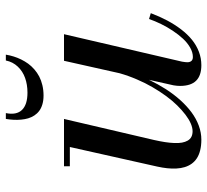

<svg xmlns="http://www.w3.org/2000/svg" viewBox="-46 -653 709 657"><g transform="rotate(-90 308.5 -324.5)"><path d="M250 -659Q242.6 -622.6 260.8 -603.8Q279 -585 320 -585Q347.5 -585 370.2 -593.1Q393 -601.2 409.1 -618.2Q425.1 -635.1 430 -659H450Q447.8 -645.5 443.8 -632.6Q439.9 -619.8 433.6 -606.8Q427.2 -593.8 419.1 -582.6Q410.9 -571.4 399.7 -561.6Q388.5 -551.8 375.4 -544.9Q362.2 -538 345.5 -534Q328.8 -530 310 -530Q293.2 -530 279.9 -534Q266.5 -538 257.4 -544.9Q248.2 -551.8 241.8 -561.6Q235.4 -571.5 232.1 -582.6Q228.8 -593.8 227.6 -606.8Q226.4 -619.9 227.1 -632.6Q227.8 -645.4 230 -659ZM230 -460 158 -152Q153.4 -131.6 150.8 -114.8Q148.2 -97.9 147.6 -82.8Q146.9 -67.6 149 -56.3Q151.1 -45 155.8 -36.8Q160.5 -28.5 168.6 -24.2Q176.6 -20 188 -20Q199.9 -20 214.3 -26.2Q228.8 -32.4 244.5 -44.4Q260.2 -56.4 276.4 -72.8Q292.6 -89.2 308.5 -110.9Q324.4 -132.6 338.6 -157.1Q352.9 -181.5 365.3 -210.6Q377.8 -239.6 386.4 -269.8L429 -460H520L426 -56Q424 -44 424 -38Q424 -29.2 428.4 -24.1Q432.8 -19 442 -19Q457.6 -19 474 -28.3Q490.4 -37.6 504.5 -52.8Q518.6 -68 531.8 -87.8Q544.9 -107.5 554.9 -128.1Q564.9 -148.6 572 -169L592 -163Q580.4 -132.4 566.7 -106.6Q553 -80.8 536.2 -58.9Q519.4 -37.1 500.8 -22Q482.1 -6.9 459.9 1.6Q437.8 10 414 10Q378.5 10 360.8 -7.9Q343 -25.9 343 -63Q343 -73 345 -85L363.9 -169.2Q349.1 -138.4 332 -111.6Q314.9 -84.9 294.7 -62.4Q274.5 -39.9 253 -23.9Q231.5 -7.9 207.4 1.1Q183.2 10 159 10Q138.6 10 122.4 5.9Q106.2 1.8 95.1 -5.6Q84 -12.9 76.4 -23.6Q68.9 -34.4 65.1 -47.1Q61.2 -59.8 60.4 -75.2Q59.6 -90.8 61.3 -106.8Q63 -122.9 67 -141L134 -440H68V-460Z"/></g></svg>

Font: Bodoni* 11
Style: Italic
Weight: 400
Italic angle: -13°
Version: Version 1.002